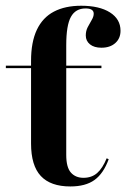

<svg xmlns="http://www.w3.org/2000/svg" viewBox="-20 -651 448 682"><path d="M90.3 -208.9V-434.7Q90.3 -501.6 110.9 -545.2Q131.5 -588.7 171.4 -609.7Q211.3 -630.6 268.5 -630.6Q333.1 -630.6 370.6 -606.9Q408.1 -583.1 408.1 -541.9Q408.1 -514.5 389.5 -498Q371 -481.5 340.3 -481.5Q314.5 -481.5 299.6 -493.5Q284.7 -505.6 284.7 -525Q284.7 -541.1 291.5 -554.4Q298.4 -567.7 305.6 -579.8Q312.9 -591.9 312.9 -602.4Q312.9 -621 283.9 -621Q248.4 -621 231.9 -591.1Q215.3 -561.3 215.3 -490.3V-208.9ZM229.8 11.3Q159.7 11.3 125 -25.8Q90.3 -62.9 90.3 -141.1V-208.9H215.3V-100.8Q215.3 -56.5 231.9 -37.9Q248.4 -19.4 276.6 -19.4Q305.6 -19.4 325 -36.3Q344.4 -53.2 358.9 -88.7L366.1 -85.5Q347.6 -34.7 315.7 -11.7Q283.9 11.3 229.8 11.3ZM0.8 -408.9V-417.7H340.3V-408.9Z"/></svg>

Font: Playfair 144pt SemiExpanded ExtraBold
Style: Regular
Weight: 800
Width: 6
Designer: Claus Eggers Sørensen
Foundry: Claus Eggers Sørensen
Version: Version 2.203